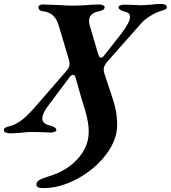

<svg xmlns="http://www.w3.org/2000/svg" viewBox="-60 -677 876 985"><path d="M127 269Q127 256 140.5 247.5Q154 239 192 227Q282 200 338 138.5Q394 77 395 3Q396 -28 387.5 -68.5Q379 -109 358 -172L327 -281Q323 -293 315 -293Q307 -293 299 -284L186 -133Q157 -94 157 -69Q157 -41 200 -32Q229 -24 229 -10Q229 -4 220 -0.5Q211 3 200 3Q181 3 151 1L103 0Q82 0 48 4Q39 5 22.5 6Q6 7 -8 7Q-21 7 -30.5 3Q-40 -1 -40 -9Q-40 -18 -32.5 -22Q-25 -26 -9 -30Q18 -37 47 -57.5Q76 -78 120 -128L277 -309Q288 -321 292.5 -330Q297 -339 297 -350Q297 -359 292 -376L240 -550Q229 -584 209 -600Q189 -616 161 -619Q150 -620 143.5 -625.5Q137 -631 137 -640Q137 -646 143.5 -650Q150 -654 159 -654Q181 -654 206.5 -652.5Q232 -651 244 -651Q283 -648 321 -648Q336 -648 356.5 -649Q377 -650 388 -651Q418 -654 450 -654Q460 -654 468.5 -650Q477 -646 477 -640Q477 -632 468 -626.5Q459 -621 447 -619Q422 -614 409.5 -602Q397 -590 397 -570Q397 -557 401 -544L445 -395Q450 -381 458 -381Q466 -381 474 -392L562 -504Q607 -562 607 -591Q607 -613 577 -618Q566 -621 557 -626.5Q548 -632 548 -640Q548 -646 556.5 -649.5Q565 -653 577 -653L619 -652Q647 -650 663 -650Q677 -650 691.5 -651.5Q706 -653 713 -653Q745 -657 765 -657Q778 -657 787 -653Q796 -649 796 -641Q796 -633 788.5 -629Q781 -625 766 -621Q742 -614 713 -596.5Q684 -579 665 -558L490 -360Q472 -339 472 -321Q472 -310 476 -298L509 -199Q527 -148 534 -111.5Q541 -75 541 -36Q541 41 483.5 116.5Q426 192 337 240Q248 288 163 288Q146 288 136.5 284.5Q127 281 127 269Z"/></svg>

Font: EB Garamond
Style: Bold Italic
Weight: 700
Italic angle: -17.2°
Designer: Georg Duffner and Octavio Pardo
Foundry: Georg Duffner
Version: Version 1.000